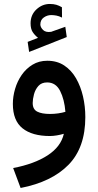

<svg xmlns="http://www.w3.org/2000/svg" viewBox="-20 -685 495 969"><path d="M171.9 -494.1Q155.3 -507.3 144.8 -523.4Q134.3 -539.6 134.3 -567.4Q134.3 -609.9 163.8 -637.5Q193.4 -665 231.4 -665Q250 -665 264.2 -660.9Q278.3 -656.7 292.5 -648.4L293 -596.2Q277.8 -604 264.4 -606.4Q251 -608.9 238.3 -608.9Q218.3 -608.9 200.9 -596.7Q183.6 -584.5 183.6 -561Q184.1 -546.9 197.5 -533.7Q210.9 -520.5 237.8 -524.4Q238.8 -524.4 240 -524.9Q241.2 -525.4 242.2 -525.9L309.6 -549.8L316.9 -498L127 -422.9L119.6 -473.6ZM410.6 -94.2Q410.6 60.1 325.7 146.7Q240.7 233.4 84 263.7L46.4 163.1Q153.3 142.6 220.5 98.9Q287.6 55.2 302.2 -9.8Q286.1 -4.9 266.8 -1.7Q247.6 1.5 231.9 1.5Q142.1 1.5 93.5 -37.6Q44.9 -76.7 44.9 -160.6Q44.9 -198.2 56.2 -236.6Q67.4 -274.9 89.6 -306.9Q111.8 -338.9 144.3 -358.6Q176.8 -378.4 218.8 -378.4Q268.1 -378.4 304.2 -354.5Q340.3 -330.6 363.8 -289.8Q387.2 -249 398.9 -198.5Q410.6 -147.9 410.6 -94.2ZM232.4 -109.9Q253.4 -109.9 273.4 -112.8Q293.5 -115.7 310.1 -120.6Q305.2 -183.1 283.4 -226.1Q261.7 -269 217.8 -269Q189.5 -269 173.6 -251Q157.7 -232.9 151.4 -208.5Q145 -184.1 145 -165Q145 -133.3 168 -121.6Q190.9 -109.9 232.4 -109.9Z"/></svg>

Font: Vazirmatn RD UI FD Medium
Style: Regular
Weight: 500
Designer: Saber Rastikerdar
Foundry: Saber Rastikerdar
Version: Version 33.003